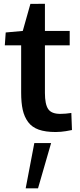

<svg xmlns="http://www.w3.org/2000/svg" viewBox="-20 -703 432 1033"><path d="M118.2 310.1 164.6 66.9H254.9L184.6 310.1ZM279.3 7.3Q224.6 7.3 188.2 -5.6Q151.9 -18.6 131.3 -46.4Q110.8 -74.2 102.3 -112.1Q93.8 -149.9 93.8 -205.6V-459H5.9L10.7 -528.3L102.5 -536.6L143.6 -682.1L221.7 -682.6V-536.6H355V-459H221.7V-203.1Q221.7 -142.1 239.3 -116.2Q256.8 -90.3 304.2 -90.3Q332 -90.3 363.8 -95.2L367.2 -3.4Q366.2 -3.4 355.2 -1.2Q344.2 1 334.2 2.7Q324.2 4.4 308.6 5.9Q293 7.3 279.3 7.3Z"/></svg>

Font: Oxygen
Style: Bold
Weight: 700
Designer: vernon adams
Foundry: Vernon Adams
Version: Version 0.2.3 webfont; ttfautohint (v0.93.3-1d66) -l 8 -r 50